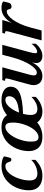

<svg xmlns="http://www.w3.org/2000/svg" viewBox="957 -1526 580 2534"><g transform="rotate(-90 1247.0 -259.0)"><path d="M320.8 -478Q294.4 -478 270.3 -463.6Q246.1 -449.2 225.1 -425Q204.1 -400.9 187 -368.7Q169.9 -336.4 157.7 -300.5Q145.5 -264.6 138.9 -227.8Q132.3 -190.9 132.3 -156.7Q132.3 -132.3 137.5 -115.2Q142.6 -98.1 150.6 -86.9Q158.7 -75.7 168.9 -69.3Q179.2 -63 189.2 -60.1Q199.2 -57.1 208 -56.4Q216.8 -55.7 222.7 -55.7Q248 -55.7 272.9 -61.5Q297.9 -67.4 321 -77.9Q344.2 -88.4 365.2 -103.3Q386.2 -118.2 403.8 -136.7V-80.6Q357.9 -35.6 306.9 -12.5Q255.9 10.7 193.8 10.7Q149.9 10.7 114.5 -0.5Q79.1 -11.7 54.2 -33.9Q29.3 -56.2 15.9 -89.6Q2.4 -123 2.4 -167Q2.4 -211.4 12.2 -255.9Q22 -300.3 40.5 -340.3Q59.1 -380.4 86.4 -415Q113.8 -449.7 148.9 -475.1Q184.1 -500.5 227.1 -514.9Q270 -529.3 319.8 -529.3Q338.4 -529.3 361.1 -526.4Q383.8 -523.4 403.6 -518.3Q423.3 -513.2 436.5 -506.1Q449.7 -499 449.7 -490.2Q449.7 -488.3 449.2 -486.8L436 -433.1Q432.1 -416 426.5 -407.7Q420.9 -399.4 405.8 -399.4Q394 -399.4 388.2 -405.3Q382.3 -411.1 378.9 -419.9Q375.5 -428.7 372.8 -438.7Q370.1 -448.7 364.5 -457.5Q358.9 -466.3 348.9 -472.2Q338.9 -478 320.8 -478Z M706.5 10.7Q663.6 10.7 628.9 -0.7Q594.2 -12.2 570.1 -34.9Q545.9 -57.6 532.7 -91.3Q519.5 -125 519.5 -168.9Q519.5 -208 528.1 -250Q536.6 -292 553.7 -332Q570.8 -372.1 596.9 -408Q623 -443.8 658 -470.7Q692.9 -497.6 737.1 -513.4Q781.2 -529.3 835 -529.3Q889.6 -529.3 930.4 -511Q971.2 -492.7 994.6 -456.5Q1033.7 -490.2 1083 -509.8Q1132.3 -529.3 1191.4 -529.3Q1236.3 -529.3 1269.8 -520Q1303.2 -510.7 1325.4 -494.6Q1347.7 -478.5 1358.6 -456.8Q1369.6 -435.1 1369.6 -410.2Q1369.6 -371.1 1350.8 -341.6Q1332 -312 1289.6 -291.5Q1247.1 -271 1178.7 -259.5Q1110.4 -248 1011.2 -245.1Q1004.4 -218.8 1000.5 -193.4Q996.6 -168 996.6 -144.5Q996.6 -101.6 1014.9 -78.6Q1033.2 -55.7 1076.7 -55.7Q1116.2 -55.7 1156.7 -75.9Q1197.3 -96.2 1235.4 -133.3V-77.1Q1219.2 -60.1 1197.3 -44.2Q1175.3 -28.3 1150.4 -16.1Q1125.5 -3.9 1098.4 3.4Q1071.3 10.7 1044.4 10.7Q992.7 10.7 956.3 -8.1Q919.9 -26.9 898.4 -59.1Q861.8 -26.9 814 -8.1Q766.1 10.7 706.5 10.7ZM703.6 -40.5Q730 -40.5 754.6 -55.9Q779.3 -71.3 800.8 -96.9Q822.3 -122.6 839.8 -156.5Q857.4 -190.4 870.1 -227.5Q882.8 -264.6 889.6 -302.5Q896.5 -340.3 896.5 -374Q896.5 -396.5 894.3 -415.5Q892.1 -434.6 886 -448.5Q879.9 -462.4 868.4 -470.2Q856.9 -478 837.9 -478Q813 -478 789.1 -462.6Q765.1 -447.3 743.7 -421.6Q722.2 -396 704.1 -362.1Q686 -328.1 672.9 -291Q659.7 -253.9 652.3 -216.1Q645 -178.2 645 -144.5Q645 -122.1 647.2 -103Q649.4 -84 655.5 -70.1Q661.6 -56.2 673.1 -48.3Q684.6 -40.5 703.6 -40.5ZM1192.9 -478Q1168.5 -478 1145 -463.4Q1121.6 -448.7 1100.1 -423.8Q1078.6 -398.9 1060.3 -366.2Q1042 -333.5 1028.3 -297.9Q1085.4 -302.2 1126.2 -312.7Q1167 -323.2 1193.1 -340.1Q1219.2 -356.9 1231.7 -379.4Q1244.1 -401.9 1244.1 -429.7Q1244.1 -450.2 1232.4 -464.1Q1220.7 -478 1192.9 -478Z M1473.6 -433.6Q1479 -454.1 1479 -463.9Q1479 -474.6 1474.1 -478.3Q1469.2 -481.9 1460.4 -481.9H1446.8L1456.5 -518.6H1626L1530.3 -165.5Q1524.9 -145.5 1521.7 -129.9Q1518.6 -114.3 1518.6 -103Q1518.6 -81.5 1528.3 -72.3Q1538.1 -63 1556.6 -63Q1578.6 -63 1605.2 -85.7Q1631.8 -108.4 1658.7 -149.9Q1685.5 -191.4 1710.4 -249.5Q1735.4 -307.6 1754.4 -378.4L1791.5 -518.6H1922.4L1825.2 -157.2Q1811.5 -106.9 1811.5 -84.5Q1811.5 -69.8 1817.1 -64.2Q1822.8 -58.6 1834 -58.6Q1845.2 -58.6 1858.9 -65.2Q1872.6 -71.8 1886.7 -82.3Q1900.9 -92.8 1913.8 -106.2Q1926.8 -119.6 1936.5 -133.3V-77.1Q1920.4 -55.7 1900.9 -39.3Q1881.3 -22.9 1860.4 -12Q1839.4 -1 1817.9 4.9Q1796.4 10.7 1776.4 10.7Q1758.8 10.7 1741.7 6.1Q1724.6 1.5 1711.2 -8.3Q1697.8 -18.1 1689.7 -33.2Q1681.6 -48.3 1681.6 -68.8Q1681.6 -79.1 1683.1 -92.5Q1684.6 -106 1690.9 -126.5Q1673.3 -88.9 1651.9 -63Q1630.4 -37.1 1606.7 -20.5Q1583 -3.9 1558.6 3.4Q1534.2 10.7 1511.7 10.7Q1483.9 10.7 1461.4 2.7Q1439 -5.4 1423.3 -20.5Q1407.7 -35.6 1399.2 -56.9Q1390.6 -78.1 1390.6 -104.5Q1390.6 -130.9 1399.4 -162.6Z M2362.3 -459.5Q2338.4 -459.5 2309.8 -438.5Q2281.2 -417.5 2252.2 -377Q2223.1 -336.4 2196.3 -276.9Q2169.4 -217.3 2148.9 -140.1L2111.8 0H1981L2097.2 -433.6Q2102.5 -454.1 2102.5 -463.9Q2102.5 -474.6 2097.7 -478.3Q2092.8 -481.9 2084 -481.9H2070.3L2080.1 -518.6H2249.5L2237.3 -473.1Q2234.9 -463.4 2226.8 -440.9Q2218.8 -418.5 2208 -392.6Q2231.9 -432.1 2257.1 -458.5Q2282.2 -484.9 2307.4 -500.7Q2332.5 -516.6 2357.9 -522.9Q2383.3 -529.3 2407.7 -529.3Q2419.4 -529.3 2434.3 -528.1Q2449.2 -526.9 2462.4 -523.4Q2475.6 -520 2484.6 -514.2Q2493.7 -508.3 2493.7 -499Q2493.7 -494.1 2492.2 -489.3L2476.6 -430.7Q2472.2 -413.6 2458.3 -405.3Q2444.3 -397 2429.2 -397Q2415 -397 2408 -401.6Q2400.9 -406.2 2397.2 -413.1Q2393.6 -419.9 2392.1 -428.2Q2390.6 -436.5 2387.9 -443.4Q2385.3 -450.2 2379.6 -454.8Q2374 -459.5 2362.3 -459.5Z"/></g></svg>

Font: Arian AMU Serif
Style: Bold Italic
Weight: 700
Italic angle: -15°
Designer: Ruben Hakobyan (Tarumian)
Foundry: Ruben Hakobyan (Tarumian)
Version: Version 1.002